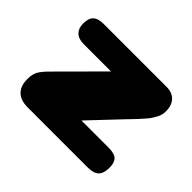

<svg xmlns="http://www.w3.org/2000/svg" viewBox="-157 -886 1088 1088"><g transform="rotate(-45 386.5 -342.5)"><path d="M706 -95Q706 -51 680 -25.5Q654 0 604 0Q591 0 578 -3Q565 -6 550.5 -14Q536 -22 525 -29Q514 -36 497.5 -50.5Q481 -65 471.5 -73.5Q462 -82 442 -101Q422 -120 413 -129L230 -302V-85Q230 -36 211.5 -18Q193 0 153 0Q109 0 88 -20Q67 -40 67 -87V-570Q67 -627 96 -656Q125 -685 179 -685Q216 -685 238.5 -673.5Q261 -662 292 -632L545 -380V-598Q545 -641 566.5 -662.5Q588 -684 625 -684Q668 -684 687 -664Q706 -644 706 -599Z"/></g></svg>

Font: Coiny
Style: Regular
Weight: 400
Version: Version 001.001